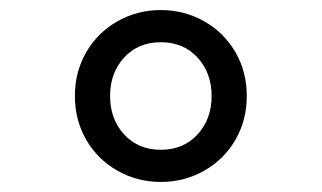

<svg xmlns="http://www.w3.org/2000/svg" viewBox="-20 -730 640 382"><path d="M129 -539Q129 -587 151.5 -626Q174 -665 213.5 -687.5Q253 -710 300 -710Q347 -710 386.5 -687.5Q426 -665 448.5 -626Q471 -587 471 -539Q471 -491 448.5 -452Q426 -413 386.5 -390.5Q347 -368 300 -368Q253 -368 213.5 -390.5Q174 -413 151.5 -452Q129 -491 129 -539ZM401 -539Q401 -585 373 -615.5Q345 -646 300 -646Q255 -646 227 -615.5Q199 -585 199 -539Q199 -493 227 -462.5Q255 -432 300 -432Q345 -432 373 -462.5Q401 -493 401 -539Z"/></svg>

Font: iA Writer Duo S
Style: Regular
Weight: 400
Designer: Mike Abbink, Paul van der Laan, Pieter van Rosmalen, Oliver Reichenstein
Foundry: Bold Monday and Information Architects Inc.
Version: Version 2.000